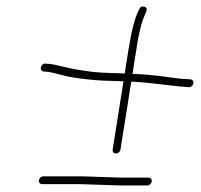

<svg xmlns="http://www.w3.org/2000/svg" viewBox="-20 -553 615 588"><path d="M348.6 15H430.6C434 15 437 13.8 439.7 11.5C442.4 9.2 444 6.3 444.5 3C445.1 -0.3 444.3 -3.2 442.4 -5.5C440.4 -7.8 437.8 -9 434.4 -9H352.4L232.1 -13H113.1C109.7 -13 106.7 -11.8 104 -9.5C101.3 -7.2 99.7 -4.3 99.2 -1C98.6 2.3 99.3 5.2 101.3 7.5C103.3 9.8 105.9 11 109.3 11H228.3ZM421.8 -532.5C414.5 -534.8 409.3 -532 406 -524C393.7 -500.9 382.9 -460.6 373.8 -403L362 -328C350.1 -328.7 332.2 -329.3 308.3 -329.9C284.5 -330.4 258.4 -333 230 -337.5C215.3 -339.8 202.7 -342.2 192.1 -344.5C181.4 -346.8 171.5 -349.2 162.2 -351.5C152.9 -353.8 143.7 -355.7 134.5 -357L119.7 -358C116.5 -358.7 113.5 -357.8 110.8 -355.5C108.1 -353.2 106.3 -350.5 105.5 -347.5C103.5 -340.1 106.3 -335.6 113.9 -334L127.7 -333C136.2 -331.7 151.1 -328.1 172.4 -322.3C193.8 -316.6 225.4 -311.8 267.3 -308C282.1 -306.7 297.8 -305.8 314.4 -305.5C331 -305.2 345.6 -304.7 358.2 -304L325 -95C324.5 -91.7 325.2 -88.8 327.2 -86.5C329.2 -84.2 331.8 -83 335.1 -83C338.5 -83 341.5 -84.2 344.2 -86.5C346.9 -88.8 348.5 -91.7 349 -95L382 -303C406.1 -302.1 443 -298.6 492.8 -292.5C517.4 -289.6 534.6 -287.7 544.5 -287L558.3 -286C561.6 -286 564.6 -287.2 567.4 -289.5C570.1 -291.8 571.7 -294.7 572.2 -298C572.7 -301.3 572 -304.2 570 -306.5C568.1 -308.8 565.4 -310 562.1 -310L549.3 -311C540.6 -311 530.9 -311.8 520.2 -313.5C509.4 -315.2 491 -317.6 464.8 -320.8C438.7 -323.9 412.3 -326 385.8 -327L400.2 -418C404.6 -446 410.4 -471 417.6 -493L428 -518C431.2 -525.3 429.1 -530.2 421.8 -532.5Z"/></svg>

Font: Proton
Style: SeBdIt
Weight: 500
Version: Version 1.017